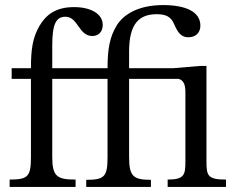

<svg xmlns="http://www.w3.org/2000/svg" viewBox="-20 -737 934 757"><path d="M278 0V-29C205 -29 186 -41 186 -119V-426H404V-119C404 -41 393 -28 320 -28V0H575V-28C505 -28 489 -42 489 -119V-426H684C703 -421 711 -405 711 -373V-101C711 -48 707 -29 641 -29V0H871V-29C799 -29 794 -44 794 -101V-477H768L662 -468H489V-534C489 -644 529 -681 598 -681C632 -681 654 -672 666 -643C679 -613 692 -590 722 -590C752 -590 770 -608 770 -636C770 -692 710 -717 623 -717C527 -717 468 -681 441 -638C413 -593 404 -545 404 -468H186V-558C186 -642 201 -671 238 -671C288 -671 290 -595 344 -595C366 -595 385 -609 385 -639C385 -683 337 -709 272 -709C201 -709 162 -680 135 -634C109 -588 102 -544 102 -468H26V-426H102V-119C102 -41 91 -29 18 -29V0Z"/></svg>

Font: STIX Two Text
Style: Regular
Weight: 400
Designer: Ross Mills, John Hudson & Paul Hanslow, Tiro Typeworks Ltd; with prior portions MicroPress Inc., and Coen Hoffman.
Foundry: Tiro Typeworks Ltd
Version: Version 2.13 b171